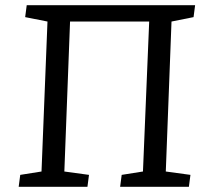

<svg xmlns="http://www.w3.org/2000/svg" viewBox="-20 -720 790 740"><path d="M52 0 58 -46 140 -59 163 -637 77 -654 83 -700H732L726 -654L641 -637L619 -59L714 -46L708 0H443L449 -46L531 -59L555 -637H250L228 -59L323 -46L317 0Z"/></svg>

Font: Literata 12pt
Style: Italic
Weight: 400
Italic angle: -2°
Designer: Latin by Veronika Burian and Jose Scaglione. Greek by Irene Vlachou. Cyrillic by Vera Evstafieva
Foundry: TypeTogether
Version: Version 3.002